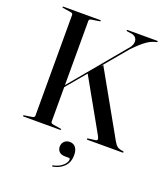

<svg xmlns="http://www.w3.org/2000/svg" viewBox="-163 -814 1004 1150"><g transform="rotate(20 339.0 -239.0)"><path d="M185 -231 490.5 -598Q509 -617.5 513.5 -636Q518 -654.5 510.5 -668.2Q503 -682 484 -687L450.5 -692Q448 -693 446.8 -693.8Q445.5 -694.5 445.5 -696.5Q445.5 -698 447 -699Q448.5 -700 450.5 -700H639Q641.5 -700 642.5 -699Q643.5 -698 643.5 -696.5Q643.5 -694.5 642 -693.5Q640.5 -692.5 638 -691.5Q624 -688.5 610 -682.8Q596 -677 580.2 -666.2Q564.5 -655.5 545.5 -638.5Q526.5 -621.5 501.5 -595.5L189 -223ZM311 -380 385 -453.5 613 -48.5Q624 -29 636 -20.2Q648 -11.5 671.5 -9Q675 -8.5 676.2 -7.2Q677.5 -6 677.5 -4.5Q677.5 -2 676 -1Q674.5 0 671.5 0H449Q447 0 445.8 -1Q444.5 -2 444.5 -4.5Q444.5 -6.5 445.8 -7.5Q447 -8.5 449.5 -8.5L495.5 -14.5Q504.5 -15.5 506.5 -22.2Q508.5 -29 500.5 -43.5ZM210.5 -29Q210.5 -22.5 215 -19.5Q219.5 -16.5 228.5 -15L274 -8Q277.5 -7.5 278.8 -6.8Q280 -6 280 -4Q280 -2.5 278.8 -1.2Q277.5 0 274.5 0H42.5Q40 0 38.5 -1.2Q37 -2.5 37 -4Q37 -7 43 -8L89 -15Q98 -16.5 102.5 -19.5Q107 -22.5 107 -29V-671Q107 -677.5 102.5 -680.8Q98 -684 89 -685L43 -692Q37 -693 37 -696Q37 -698 38.5 -699Q40 -700 42.5 -700H275Q277.5 -700 279 -699Q280.5 -698 280.5 -696Q280.5 -693 274.5 -692L229 -685Q219.5 -684 215 -680.8Q210.5 -677.5 210.5 -671ZM357.5 139.5Q331.5 139.5 319.2 126.5Q307 113.5 307 95.5Q307 74.5 320.5 61.2Q334 48 355 48Q378.5 48 392.2 65Q406 82 406 114Q406 158.5 380 186Q354 213.5 310.5 222Q308 222.5 306.2 222Q304.5 221.5 304 219.5Q303.5 218 304.2 216.5Q305 215 307.5 214.5Q333 209.5 351.2 198.2Q369.5 187 379.2 173.2Q389 159.5 389 148Q389 139.5 381.5 139.5Z"/></g></svg>

Font: Fraunces 96pt
Style: Regular
Weight: 400
Version: Version 1.000;[b76b70a41]